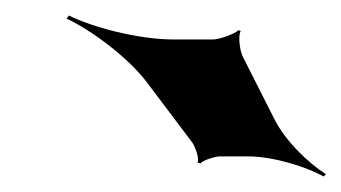

<svg xmlns="http://www.w3.org/2000/svg" viewBox="-20 -801 441 248"><path d="M334 -648 294 -727C290 -734 287 -755 291 -761L288 -762C283 -757 263 -750 255 -750H205C158 -750 99 -766 69 -781L66 -777C96 -763 145 -728 171 -693L229 -616C232 -611 238 -596 235 -591L239 -590C242 -594 258 -599 264 -599H300C334 -599 377 -585 398 -573L401 -576C380 -589 348 -619 334 -648Z"/></svg>

Font: Asimov
Style: EdgeIt
Weight: 500
Designer: Google
Version: Version 2.000980: 2014